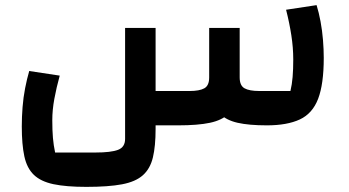

<svg xmlns="http://www.w3.org/2000/svg" viewBox="-20 -489 1361 749"><path d="M317 240Q238 240 188.5 229.5Q139 219 112 193Q85 167 75 121Q65 75 65 4Q65 -33 68 -71Q71 -109 78 -145Q85 -181 94 -212L213 -194Q200 -147 192 -103.5Q184 -60 184 -20Q184 20 186.5 49Q189 78 195 106H352Q413 106 440.5 95.5Q468 85 468 53V-380H587V14Q587 81 576.5 125Q566 169 537.5 194.5Q509 220 456 230Q403 240 317 240ZM587 0V-134H720Q758 -134 777 -144.5Q796 -155 796 -187V-380H915V-223Q915 -156 905.5 -112.5Q896 -69 871 -44.5Q846 -20 799 -10Q752 0 675 0ZM1021 0Q951 0 907 -10Q863 -20 838.5 -44.5Q814 -69 805 -112.5Q796 -156 796 -223V-380H915V-187Q915 -155 934 -144.5Q953 -134 991 -134H1113Q1119 -159 1121.5 -188.5Q1124 -218 1124 -257Q1124 -303 1116.5 -351.5Q1109 -400 1096 -451L1215 -469Q1224 -440 1230.5 -405Q1237 -370 1240 -333Q1243 -296 1243 -263Q1243 -161 1221 -103.5Q1199 -46 1149.5 -23Q1100 0 1021 0Z"/></svg>

Font: Changa ExtraLight SemiBold
Style: Regular
Weight: 600
Version: Version 3.002; ttfautohint (v1.8.2)